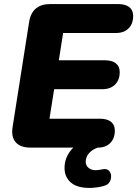

<svg xmlns="http://www.w3.org/2000/svg" viewBox="-20 -725 674 943"><path d="M130 0Q80 0 57 -26.5Q34 -53 42 -102L123 -617Q130 -661 156 -683Q182 -705 226 -705H560Q596 -705 615 -690Q634 -675 634 -647Q634 -608 611.5 -585.5Q589 -563 550 -563H290L269 -429H494Q530 -429 549 -414Q568 -399 568 -371Q568 -332 545 -309.5Q522 -287 484 -287H246L223 -142H470Q506 -142 525 -127Q544 -112 544 -84Q544 -45 521.5 -22.5Q499 0 461 0ZM420 198Q358 198 327.5 171Q297 144 297 100Q297 50 330 11Q363 -28 416 -48L460 0Q440 7 426.5 18.5Q413 30 407 43Q401 56 401 70Q401 88 415 99.5Q429 111 450 111Q456 111 463.5 110Q471 109 481 107Q502 102 513 111.5Q524 121 525.5 137Q527 153 519 167.5Q511 182 494 187Q479 192 458.5 195Q438 198 420 198Z"/></svg>

Font: Nunito ExtraLight Black
Style: Italic
Weight: 900
Italic angle: -9°
Version: Version 3.602